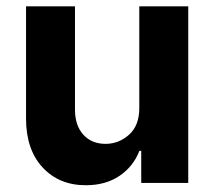

<svg xmlns="http://www.w3.org/2000/svg" viewBox="-20 -565 662 593"><path d="M410.2 -232.2V-545.5H561.4V0H416.2V-99.1H410.5Q392 -51.1 349.3 -22Q306.5 7.1 245 7.1Q162.6 7.1 111.7 -47.8Q60.7 -102.6 60.4 -198.2V-545.5H211.6V-225.1Q212 -176.8 237.6 -148.8Q263.1 -120.7 306.1 -120.7Q346.9 -120.7 378.7 -149.1Q410.5 -177.6 410.2 -232.2Z"/></svg>

Font: Inter Zeller
Style: Bold
Weight: 700
Designer: Rasmus Andersson; Joe Bland
Foundry: zeller
Version: Version 3.015;git-dec3a8cb1